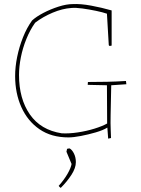

<svg xmlns="http://www.w3.org/2000/svg" viewBox="-20 -666 692 939"><path d="M509 12 505 -42Q484 -29 448 -18.5Q412 -8 375.5 -1Q339 6 315 6Q231 6 173 -34Q115 -74 84.5 -142Q54 -210 54 -294Q54 -339 64 -388Q74 -437 92.5 -483.5Q111 -530 137 -566Q158 -585 192.5 -603Q227 -621 266 -633.5Q305 -646 336 -646Q374 -648 425.5 -638.5Q477 -629 526 -615V-443L516 -441L512 -445L503 -599Q483 -606 449.5 -613Q416 -620 383 -624.5Q350 -629 329 -627Q285 -624 237.5 -604Q190 -584 152 -555Q127 -520 109 -475.5Q91 -431 82 -385.5Q73 -340 73 -299Q73 -183 126 -106.5Q179 -30 282 -14Q318 -12 361 -18.5Q404 -25 442.5 -37Q481 -49 504 -62L503 -249L409 -251L410 -265Q456 -265 503 -266Q550 -267 596 -270L598 -254L524 -249Q523 -213 522.5 -177.5Q522 -142 521 -106Q520 -60 521.5 -29.5Q523 1 523 9ZM277 253Q275 252 271 248Q267 244 267 243Q293 214 310 184.5Q327 155 330 136L305 76Q306 72 306.5 69Q307 66 308 62Q313 60 321 60Q333 67 342 85.5Q351 104 351 127Q351 155 330 188Q309 221 277 253Z"/></svg>

Font: Labrada Thin
Style: Regular
Weight: 100
Designer: Mercedes Jáuregui
Foundry: Omnibus-Type Team
Version: Version 1.000; ttfautohint (v1.8.4.7-5d5b)